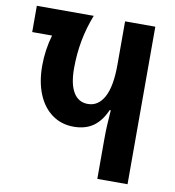

<svg xmlns="http://www.w3.org/2000/svg" viewBox="-80 -785 779 857"><g transform="rotate(10 309.0 -357.0)"><path d="M418 -178Q418 -240 424 -312H419Q397 -261 361.5 -236Q326 -211 273 -211Q217 -211 175 -241.5Q133 -272 110.5 -327Q88 -382 88 -455Q88 -526 108 -595H18V-714H276Q230 -598 230 -468Q230 -397 252.5 -359.5Q275 -322 318 -322Q365 -322 391.5 -370.5Q418 -419 418 -518V-714H555V0H418Z"/></g></svg>

Font: Noto Sans Georgian Bold Cond
Style: Regular
Weight: 700
Width: 3
Designer: Monotype Design team
Foundry: Monotype Imaging Inc.
Version: Version 1.000